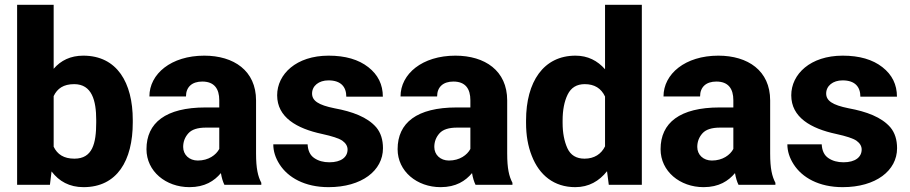

<svg xmlns="http://www.w3.org/2000/svg" viewBox="-20 -770 3791 800"><path d="M533.2 -270C533.2 -425.3 467.8 -538.1 327.1 -538.1C273.9 -538.1 233.4 -518.1 203.6 -483.4V-750H51.3V0H188L194.8 -55.7C226.1 -14.6 269 9.8 328.1 9.8C467.8 9.8 533.2 -100.6 533.2 -259.8ZM380.9 -259.8C380.9 -171.9 365.2 -108.9 290 -108.9C245.6 -108.9 218.8 -127 203.6 -158.7V-369.6C218.8 -401.4 244.6 -419.4 289.1 -419.4C363.3 -419.4 380.9 -350.6 380.9 -270Z M1068.8 0V-8.3C1054.7 -35.2 1046.9 -67.4 1046.9 -130.4V-351.6C1046.9 -475.6 954.1 -538.1 831.1 -538.1C692.9 -538.1 602.5 -461.9 602.5 -368.2H754.9C754.9 -407.7 780.3 -430.2 822.8 -430.2C873 -430.2 893.6 -399.9 893.6 -352.5V-322.3H836.4C670.4 -322.3 590.3 -258.3 590.3 -148.4C590.3 -56.2 670.9 9.8 769.5 9.8C833.5 9.8 873 -16.1 900.4 -48.8C903.8 -28.8 908.7 -12.7 915 0ZM804.2 -101.1C768.6 -101.1 743.2 -125 743.2 -157.7C743.2 -179.7 750.5 -198.7 765.1 -214.8C779.3 -230.5 803.7 -238.3 837.9 -238.3H893.6V-149.4C880.4 -124.5 849.1 -101.1 804.2 -101.1Z M1428.2 -147C1428.2 -115.7 1401.9 -93.8 1352.5 -93.8C1327.6 -93.8 1306.6 -99.6 1289.6 -111.3C1272.5 -122.6 1263.2 -141.6 1261.7 -168.5H1118.7C1118.7 -140.1 1127.4 -112.3 1145 -85C1180.2 -30.3 1249.5 9.8 1349.1 9.8C1487.3 9.8 1575.7 -59.1 1575.7 -152.3C1575.7 -188 1566.4 -216.8 1548.3 -238.8C1511.2 -282.2 1447.8 -305.2 1374 -318.8C1305.7 -332.5 1280.3 -350.6 1280.3 -380.4C1280.3 -412.1 1308.1 -435.1 1348.6 -435.1C1400.9 -435.1 1422.9 -407.7 1422.9 -367.2H1575.2C1575.2 -417.5 1555.2 -458.5 1514.6 -490.2C1474.1 -522 1418.9 -538.1 1349.1 -538.1C1214.4 -538.1 1134.8 -460.9 1134.8 -373C1134.8 -281.2 1216.3 -234.4 1321.8 -211.9C1364.3 -202.6 1392.6 -193.4 1406.7 -183.6C1420.9 -173.3 1428.2 -161.1 1428.2 -147Z M2115.2 0V-8.3C2101.1 -35.2 2093.3 -67.4 2093.3 -130.4V-351.6C2093.3 -475.6 2000.5 -538.1 1877.4 -538.1C1739.3 -538.1 1648.9 -461.9 1648.9 -368.2H1801.3C1801.3 -407.7 1826.7 -430.2 1869.1 -430.2C1919.4 -430.2 1939.9 -399.9 1939.9 -352.5V-322.3H1882.8C1716.8 -322.3 1636.7 -258.3 1636.7 -148.4C1636.7 -56.2 1717.3 9.8 1815.9 9.8C1879.9 9.8 1919.4 -16.1 1946.8 -48.8C1950.2 -28.8 1955.1 -12.7 1961.4 0ZM1850.6 -101.1C1814.9 -101.1 1789.6 -125 1789.6 -157.7C1789.6 -179.7 1796.9 -198.7 1811.5 -214.8C1825.7 -230.5 1850.1 -238.3 1884.3 -238.3H1939.9V-149.4C1926.8 -124.5 1895.5 -101.1 1850.6 -101.1Z M2171.9 -257.8C2171.9 -206.5 2179.7 -161.1 2195.8 -120.6C2227.1 -40 2288.6 9.8 2377 9.8C2433.6 9.8 2476.6 -15.6 2509.3 -56.6L2516.6 0H2654.3V-750H2501V-481.4C2469.7 -517.1 2429.2 -538.1 2377.9 -538.1C2244.6 -538.1 2171.9 -429.2 2171.9 -268.1ZM2324.2 -268.1C2324.2 -311 2331.1 -347.2 2345.2 -376C2359.4 -404.8 2382.8 -419.4 2416.5 -419.4C2456.5 -419.4 2484.9 -402.3 2501 -367.7V-160.2C2485.4 -128.4 2456.5 -108.9 2415.5 -108.9C2381.3 -108.9 2357.4 -123.5 2344.2 -152.3C2331.1 -181.2 2324.2 -216.3 2324.2 -257.8Z M3210.9 0V-8.3C3196.8 -35.2 3189 -67.4 3189 -130.4V-351.6C3189 -475.6 3096.2 -538.1 2973.1 -538.1C2835 -538.1 2744.6 -461.9 2744.6 -368.2H2897C2897 -407.7 2922.4 -430.2 2964.8 -430.2C3015.1 -430.2 3035.6 -399.9 3035.6 -352.5V-322.3H2978.5C2812.5 -322.3 2732.4 -258.3 2732.4 -148.4C2732.4 -56.2 2813 9.8 2911.6 9.8C2975.6 9.8 3015.1 -16.1 3042.5 -48.8C3045.9 -28.8 3050.8 -12.7 3057.1 0ZM2946.3 -101.1C2910.6 -101.1 2885.3 -125 2885.3 -157.7C2885.3 -179.7 2892.6 -198.7 2907.2 -214.8C2921.4 -230.5 2945.8 -238.3 2980 -238.3H3035.6V-149.4C3022.5 -124.5 2991.2 -101.1 2946.3 -101.1Z M3570.3 -147C3570.3 -115.7 3543.9 -93.8 3494.6 -93.8C3469.7 -93.8 3448.7 -99.6 3431.6 -111.3C3414.6 -122.6 3405.3 -141.6 3403.8 -168.5H3260.7C3260.7 -140.1 3269.5 -112.3 3287.1 -85C3322.3 -30.3 3391.6 9.8 3491.2 9.8C3629.4 9.8 3717.8 -59.1 3717.8 -152.3C3717.8 -188 3708.5 -216.8 3690.4 -238.8C3653.3 -282.2 3589.8 -305.2 3516.1 -318.8C3447.8 -332.5 3422.4 -350.6 3422.4 -380.4C3422.4 -412.1 3450.2 -435.1 3490.7 -435.1C3543 -435.1 3564.9 -407.7 3564.9 -367.2H3717.3C3717.3 -417.5 3697.3 -458.5 3656.7 -490.2C3616.2 -522 3561 -538.1 3491.2 -538.1C3356.4 -538.1 3276.9 -460.9 3276.9 -373C3276.9 -281.2 3358.4 -234.4 3463.9 -211.9C3506.3 -202.6 3534.7 -193.4 3548.8 -183.6C3563 -173.3 3570.3 -161.1 3570.3 -147Z"/></svg>

Font: Vazirmatn ExtraBold
Style: Regular
Weight: 800
Designer: Saber Rastikerdar
Foundry: Saber Rastikerdar
Version: Version 33.003